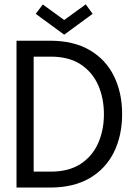

<svg xmlns="http://www.w3.org/2000/svg" viewBox="-20 -843 613 863"><path d="M54.2 -660H204.7Q310.9 -660 383.1 -617.8Q455.4 -575.5 492.1 -501Q528.9 -426.5 528.9 -330.5Q528.9 -234 492.3 -159.5Q455.7 -85 383.5 -42.5Q311.3 0 204.7 0H54.2ZM131.3 -588.4V-71.6H208.1Q289.2 -71.6 342.2 -106.1Q395.2 -140.7 421.2 -199.5Q447.1 -258.2 447.1 -329.5Q447.1 -401.3 421.4 -460Q395.6 -518.8 342.6 -553.6Q289.6 -588.4 208.1 -588.4ZM140.6 -780.7 172.4 -822.8 268.6 -753 365.4 -823.4 396.3 -780.9 268.6 -687.1Z"/></svg>

Font: League Spartan Extralight
Style: Regular
Weight: 200
Foundry: The League of Moveable Type
Version: Version 2.300; ttfautohint (v1.8.3)